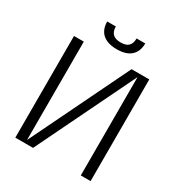

<svg xmlns="http://www.w3.org/2000/svg" viewBox="-202 -1016 1077 1153"><g transform="rotate(30 336.0 -440.0)"><path d="M75 0V-705H143V-23L474 -705H597V0H529V-682L198 0ZM336 -764Q292 -764 262.5 -778Q233 -792 218.5 -818Q204 -844 204 -880H264Q264 -846 281.5 -828.5Q299 -811 336 -811Q374 -811 391 -828.5Q408 -846 408 -880H468Q468 -825 435 -794.5Q402 -764 336 -764Z"/></g></svg>

Font: TikTok Sans Light
Style: Regular
Weight: 300
Version: Version 4.000